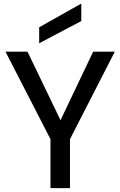

<svg xmlns="http://www.w3.org/2000/svg" viewBox="-20 -965 617 985"><path d="M239 0V-251L8 -700H121L293 -343H288L458 -700H569L339 -251V0ZM181 -743V-825L394 -945H397V-857Z"/></svg>

Font: DM Sans 36pt Medium
Style: Regular
Weight: 500
Designer: Colophon Foundry, Jonny Pinhorn
Foundry: Colophon Foundry
Version: Version 4.004;gftools[0.9.30]